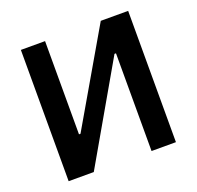

<svg xmlns="http://www.w3.org/2000/svg" viewBox="-123 -831 987 962"><g transform="rotate(-20 370.5 -350.0)"><path d="M84 0H218L518 -521H526V0H656V-700H510L221 -203H213V-700H84Z"/></g></svg>

Font: Fixel Display SemiBold
Style: Regular
Weight: 600
Designer: AlfaBravo + MacPaw
Foundry: Kyrylo Tkachov, Marchela Mozhyna, Serhii Makarenko, Maria Weinstein, Zakhar Kryvoshyya
Version: Version 1.211